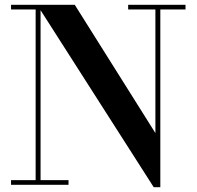

<svg xmlns="http://www.w3.org/2000/svg" viewBox="-20 -770 819 800"><path d="M753 -750V-730.5H648V10H620.5L149 -727.5V-19.5H265.5V0H26V-19.5H128.5V-730.5H26V-750H291.5L627.5 -215.5V-730.5H514V-750Z"/></svg>

Font: Bodoni Moda SemiBold
Style: Regular
Weight: 600
Designer: Owen Earl
Foundry: indestructible type
Version: Version 2.005; ttfautohint (v1.8.4.7-5d5b)